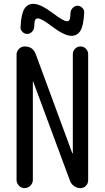

<svg xmlns="http://www.w3.org/2000/svg" viewBox="-20 -970 540 990"><path d="M343.8 -905.3Q344.7 -918.9 355.5 -929.7Q366.2 -940.4 379.9 -940.4Q393.6 -940.4 404.3 -929.7Q415 -918.9 414.1 -905.3Q411.1 -838.9 395 -812Q378.9 -785.2 347.7 -785.2Q311.5 -785.2 242.2 -837.9Q194.3 -875 174.8 -875Q165 -875 161.1 -866.7Q157.2 -858.4 156.2 -830.1Q155.3 -816.4 144.5 -805.7Q133.8 -794.9 120.1 -794.9Q106.4 -794.9 95.7 -805.7Q85 -816.4 85.9 -830.1Q88.9 -896.5 105 -923.3Q121.1 -950.2 152.3 -950.2Q189.5 -950.2 257.8 -898.4Q307.6 -860.4 325.2 -860.4Q335 -860.4 338.9 -868.7Q342.8 -877 343.8 -905.3ZM65.4 -42V-688.5Q65.4 -705.1 77.6 -717.8Q89.8 -730.5 107.4 -730.5Q149.4 -730.5 164.1 -691.4L352.5 -180.7Q352.5 -179.7 354 -179.7Q355.5 -179.7 355.5 -180.7V-690.4Q355.5 -706.1 366.7 -718.3Q377.9 -730.5 395 -730.5Q412.1 -730.5 423.3 -718.3Q434.6 -706.1 434.6 -690.4V-40Q434.6 -24.4 423.3 -12.2Q412.1 0 394.5 0Q377 0 361.8 -10.7Q346.7 -21.5 340.8 -38.1L151.4 -548.8Q151.4 -549.8 150.4 -549.8Q149.4 -549.8 149.4 -548.8V-42Q149.4 -25.4 136.7 -12.7Q124 0 106.9 0Q89.8 0 77.6 -12.7Q65.4 -25.4 65.4 -42Z"/></svg>

Font: Rounded Mgen+ 2m regular
Style: Regular
Weight: 400
Designer: [Source Han Sans]
Ryoko NISHIZUKA  (kana & ideographs); Paul D. Hunt (Latin, Greek & Cyrillic); Wenlong ZHANG  (bopomofo
Version: Version 1.059.20150602